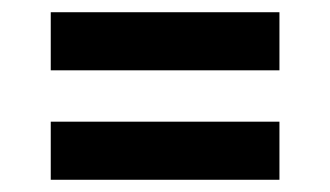

<svg xmlns="http://www.w3.org/2000/svg" viewBox="-20 -497 540 314"><path d="M63 -382V-477H437V-382ZM437 -203H63V-298H437Z"/></svg>

Font: Iosevka Gothic
Style: Bold
Weight: 700
Monospace: yes
Designer: Belleve Invis
Foundry: Belleve Invis
Version: Version 15.5.1; ttfautohint (v1.8.4)